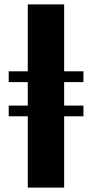

<svg xmlns="http://www.w3.org/2000/svg" viewBox="-20 -851 418 871"><path d="M106 0V-323.5H19.5V-372H106V-478.5H19.5V-527.5H106V-831H271V-527.5H358.5V-478.5H271V-372H358.5V-323.5H271V0Z"/></svg>

Font: Merriweather 120pt Black
Style: Regular
Weight: 900
Designer: Eben Sorkin
Foundry: Eben Sorkin
Version: Version 2.100